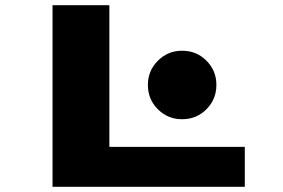

<svg xmlns="http://www.w3.org/2000/svg" viewBox="-20 -720 1090 740"><path d="M401.5 -154H923.5V0H182.5V-700H401.5ZM682 -260.5Q627 -260.5 588.5 -298.8Q550 -337 550 -392.5Q550 -447.5 588.5 -486Q627 -524.5 682 -524.5Q737.5 -524.5 775.8 -486Q814 -447.5 814 -392.5Q814 -337.5 775.8 -299Q737.5 -260.5 682 -260.5Z"/></svg>

Font: League Mono Extended ExtraBold
Style: Regular
Weight: 800
Width: 9
Designer: Tyler Finck
Foundry: The League of Moveable Type / Tyler Finck
Version: Version 2.210